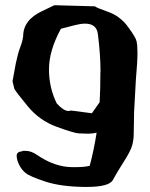

<svg xmlns="http://www.w3.org/2000/svg" viewBox="-20 -700 583 748"><path d="M361.3 -567.4Q356.4 -607.9 311.5 -607.9Q294.4 -607.9 272 -602.1L217.3 -587.9Q170.9 -502.9 170.9 -430.7V-429.2Q170.9 -357.9 201.2 -296.9Q228 -267.6 246.6 -267.6Q251.5 -267.6 255.9 -269.5L337.9 -258.8L368.2 -301.8Q371.1 -351.6 371.1 -418Q371.1 -419.4 371.6 -420.9Q371.6 -486.3 361.3 -567.4ZM67.4 -110.8V-112.3H80.1Q101.1 -112.3 124 -96.7Q193.4 -48.8 262.7 -48.8H270Q311 -48.8 329.6 -54.2Q346.7 -119.1 356.4 -183.1Q341.3 -179.2 323.5 -179.2Q305.7 -179.2 286.6 -180.4Q267.6 -181.6 200.7 -206.1Q133.8 -230.5 88.4 -285.6Q43 -340.8 36.1 -353.5L28.8 -383.3L41.5 -452.6Q50.3 -494.1 57.6 -512.7Q64.9 -531.2 67.6 -543.9Q70.3 -556.6 70.3 -559.1Q70.3 -622.1 144 -656.7L191.9 -679.7L350.6 -675.3Q352.5 -670.9 400.1 -654.3Q447.8 -637.7 478.5 -595.7Q509.8 -553.2 512.2 -538.6L514.6 -522.5L515.6 -493.2Q515.6 -460.9 509.3 -388.7L502.4 -263.7L501 -180.7Q501 -156.2 495.1 -134.3Q489.3 -112.3 461.7 -69.1Q434.1 -25.9 419.7 1.2Q405.3 28.3 316.9 28.3H310.1Q217.3 27.3 156.5 7.3Q95.7 -12.7 79.3 -26.4Q63 -40 54 -59.3Q44.9 -78.6 44.9 -93.8Q44.9 -108.9 67.4 -110.8Z"/></svg>

Font: Drukaatie burti
Style: Bold
Weight: 700
Version: Version 0.14